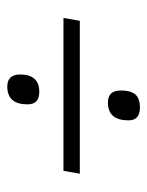

<svg xmlns="http://www.w3.org/2000/svg" viewBox="43 -548 413 540"><g transform="rotate(-90 250.0 -278.5)"><path d="M181 -124Q181 -182 231 -182Q265 -182 265 -146Q265 -118 254 -105Q243 -92 217 -92Q181 -92 181 -124ZM226 -408Q226 -465 276 -465Q310 -465 310 -429Q310 -375 261 -375Q226 -375 226 -408ZM39 -307 31 -261H461L469 -307Z"/></g></svg>

Font: Lekton
Style: Italic
Weight: 400
Italic angle: -9.3°
Designer: Paolo Mazzetti, Luciano Perondi, Raffaele Flato, Elena Papassissa, Emilio Macchia, Michela Povoleri, Tobias Seemiller, R
Version: Version 3.000